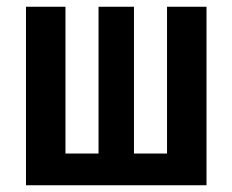

<svg xmlns="http://www.w3.org/2000/svg" viewBox="-20 -549 689 569"><path d="M592 0H57V-529H174V-94H272V-529H377V-94H475V-529H592Z"/></svg>

Font: Fira Sans Compressed Medium
Style: Regular
Weight: 500
Width: 1
Designer: bBox Type GmbH & Carrois Corporate GbR & Edenspiekermann AG
Foundry: bBox Type GmbH & Carrois Corporate GbR & Edenspiekermann AG
Version: Version 4.301